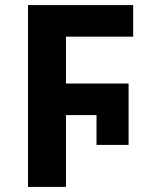

<svg xmlns="http://www.w3.org/2000/svg" viewBox="-20 -734 593 754"><path d="M90 0V-714H503V-590H239V-406H485V-165H359V-282H239V0Z"/></svg>

Font: RS Noto Sans
Style: Bold
Weight: 700
Designer: Monotype Design Team
Foundry: Monotype Imaging Inc.
Version: Version 3.10